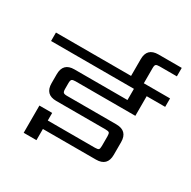

<svg xmlns="http://www.w3.org/2000/svg" viewBox="-196 -989 1152 1160"><g transform="rotate(30 380.0 -408.5)"><path d="M649 -426H231Q212 -426 206 -420Q200 -414 200 -395V-355Q200 -336 206 -330Q212 -324 231 -324H575Q654 -324 654 -245V-157Q654 -78 575 -78H205V0H116V-190H205V-137H534Q554 -137 559.5 -142.5Q565 -148 565 -168V-234Q565 -254 559.5 -259.5Q554 -265 534 -265H190Q112 -265 112 -344V-406Q112 -485 190 -485H560V-563H-18V-622H506V-739Q506 -817 585 -817H747V-758H626Q607 -758 601 -752.5Q595 -747 595 -728V-622H778V-563H649Z"/></g></svg>

Font: Sarpanch
Style: Regular
Weight: 400
Designer: Manushi Parikh (Devanagari and Latin), Jyotish Sonowal (Devanagari)
Foundry: Indian Type Foundry
Version: Version 2.004;PS 1.0;hotconv 1.0.78;makeotf.lib2.5.61930; tt